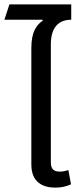

<svg xmlns="http://www.w3.org/2000/svg" viewBox="-33 -846 357 876"><path d="M292 -756V-826H10L-13 -756H161L162 -752C134 -732 110 -702 110 -627V-95C110 -13 164 10 219 10C241 10 265 7 291 -5L279 -70C267 -66 253 -63 241 -63C211 -63 199 -75 199 -106V-644C199 -729 242 -756 292 -756Z"/></svg>

Font: Noto Sans Thai
Style: Regular
Weight: 400
Designer: Monotype Design Team
Foundry: Monotype Imaging Inc.
Version: Version 1.901